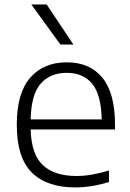

<svg xmlns="http://www.w3.org/2000/svg" viewBox="-20 -828 580 858"><path d="M315.5 9.5Q189.5 9.5 122.2 -57Q55 -123.5 55 -270.5Q55 -412 115 -480.8Q175 -549.5 278.5 -549.5Q381 -549.5 437.5 -480.8Q494 -412 494 -269.5V-249.5H117Q120 -137.5 172 -89.5Q224 -41.5 322 -41.5Q355.5 -41.5 391.2 -47.8Q427 -54 467 -66V-14.5Q388.5 9.5 315.5 9.5ZM278 -502.5Q204 -502.5 161.8 -454.2Q119.5 -406 117 -294.5H434.5Q432 -405.5 391.8 -454Q351.5 -502.5 278 -502.5ZM250 -629 120 -808H188.5L308 -629Z"/></svg>

Font: Encode Sans SemiExpanded SemiExpanded Light
Style: Regular
Weight: 300
Width: 6
Designer: Multiple Designers
Foundry: Impallari Type
Version: Version 3.000; ttfautohint (v1.8.3) -l 8 -r 50 -G 200 -x 14 